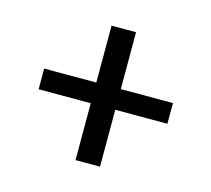

<svg xmlns="http://www.w3.org/2000/svg" viewBox="-76 -643 717 651"><g transform="rotate(15 282.5 -317.0)"><path d="M239.7 -280.7H56.7V-353.3H239.7V-553H325.7V-353.3H508.7V-280.7H325.7V-81H239.7Z"/></g></svg>

Font: Asta Sans Light
Style: Regular
Weight: 300
Designer: 42dot
Version: Version 1.000